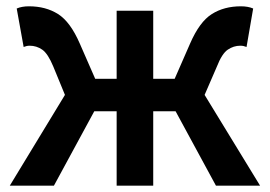

<svg xmlns="http://www.w3.org/2000/svg" viewBox="-20 -589 856 609"><path d="M11 0 186 -288 149 -378Q132 -419 114 -431.5Q96 -444 74 -444Q69 -444 64.5 -443Q60 -442 55 -440L33 -562Q49 -569 72 -569Q125 -569 164 -544.5Q203 -520 233 -451L282 -339H350V-555H466V-339H534L583 -451Q613 -520 652 -544.5Q691 -569 744 -569Q767 -569 783 -562L762 -440Q757 -442 752.5 -443Q748 -444 742 -444Q721 -444 702.5 -431.5Q684 -419 668 -378L629 -288L805 0H665L537 -236H466V0H350V-236H279L151 0Z"/></svg>

Font: Noto Sans KR SemiBold
Style: Regular
Weight: 600
Designer: Ryoko NISHIZUKA  (kana, bopomofo & ideographs); Paul D. Hunt (Latin, Greek & Cyrillic); Sandoll Communications , Soo-you
Foundry: Adobe
Version: Version 2.004-H2;hotconv 1.0.118;makeotfexe 2.5.65603